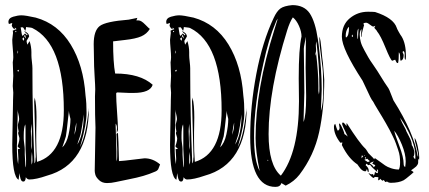

<svg xmlns="http://www.w3.org/2000/svg" viewBox="-20 -731 1680 752"><path d="M64 -671Q80 -671 120 -662Q207 -638 257 -556.5Q307 -475 315 -357Q319 -328 319 -289Q319 -245 297 -168L293 -155Q315 -194 326 -292Q326 -293 326.5 -294.5Q327 -296 327 -297Q327 -299 327.5 -303Q328 -307 328 -309Q328 -88 164 -43Q121 -28 95 -28Q87 -28 81 -37Q81 -35 80.5 -32Q80 -29 79.5 -27.5Q79 -26 78 -24Q77 -22 75.5 -21Q74 -20 71 -20Q66 -20 63 -25Q60 -30 58 -41Q56 -52 56 -53Q54 -35 53 -27Q28 -39 28 -165Q28 -193 29.5 -247.5Q31 -302 31 -330V-336Q31 -341 31.5 -351.5Q32 -362 32 -368Q32 -373 31 -381.5Q30 -390 30 -394Q30 -400 31 -414Q32 -428 32 -434Q32 -443 31 -460.5Q30 -478 30 -487Q32 -499 32 -507Q32 -519 30 -541.5Q28 -564 28 -575Q28 -580 29.5 -589Q31 -598 31 -602Q31 -604 30.5 -607Q30 -610 30 -611L45 -617L38 -623V-616Q31 -619 26 -630Q28 -638 28 -641Q25 -640 15 -637Q13 -641 13 -645Q13 -660 31.5 -665.5Q50 -671 64 -671ZM70 -624H61Q62 -621 63.5 -608Q65 -595 68 -590Q69 -591 71 -593Q73 -595 75 -596.5Q77 -598 78 -600L86 -592Q86 -594 88 -596Q80 -602 74 -610Q94 -601 94 -588L84 -571Q84 -568 87 -556L96 -570Q103 -547 103 -527V-514Q103 -506 105 -489Q107 -472 107 -463V-454Q107 -283 115 -91Q119 -96 119 -104Q119 -112 120 -116Q114 -332 114 -333Q114 -337 116 -349Q123 -321 123 -271Q123 -258 122.5 -238.5Q122 -219 122 -214V-181Q122 -139 125 -97Q230 -128 230 -299Q230 -560 107 -621Q104 -623 82 -625Q82 -618 79 -610Q72 -622 70 -624ZM44 -607Q44 -610 41 -610Q40 -609 40 -607Q40 -605 42 -605Q44 -605 44 -607ZM82 -580Q80 -590 78 -595Q76 -591 74 -590ZM74 -585 67 -579 73 -571Q75 -577 75 -579L74 -581Q74 -583 74 -585ZM50 -534 47 -520 51 -527Q51 -528 50.5 -530.5Q50 -533 50 -534ZM51 -449 55 -458Q51 -456 48 -456ZM49 -302V-266Q49 -257 48 -239.5Q47 -222 47 -212V-179Q47 -176 46.5 -169.5Q46 -163 46 -160Q46 -112 51 -88Q51 -92 51.5 -99Q52 -106 52 -109Q52 -115 51 -127.5Q50 -140 50 -147Q56 -147 59 -148Q51 -154 49 -158Q50 -161 53 -171Q56 -181 56 -188Q56 -192 53.5 -199.5Q51 -207 51 -210Q51 -212 53 -216Q50 -228 50 -241Q50 -244 52.5 -252.5Q55 -261 55 -265Q55 -272 52 -284Q49 -296 49 -302ZM256 -265Q256 -266 253 -277.5Q250 -289 250 -297Q248 -283 244.5 -248.5Q241 -214 238 -197Q236 -189 231 -174.5Q226 -160 224 -154Q241 -170 248.5 -204Q256 -238 256 -265ZM283 -165Q308 -205 308 -283Q302 -235 297 -212Q296 -204 290.5 -189Q285 -174 283 -165ZM279 -244V-251Q275 -235 271 -203Q279 -224 279 -244ZM105 -217Q105 -222 104 -231.5Q103 -241 103 -246Q101 -226 101 -217Q101 -206 102 -181Q103 -156 103 -144Q105 -154 105 -159Q105 -163 104.5 -171Q104 -179 104 -183V-194Q104 -197 104.5 -205Q105 -213 105 -217ZM80 -223Q80 -237 79 -244Q73 -232 73 -200V-189Q73 -182 75 -167.5Q77 -153 77 -146V-125Q77 -116 78.5 -99.5Q80 -83 80 -75Q82 -79 82 -87V-107Q82 -114 81 -128Q80 -142 80 -148ZM107 -102Q107 -106 106.5 -118Q106 -130 105 -136Q103 -118 103 -107Q103 -93 104 -86Q107 -94 107 -102Z M484 -654Q516 -660 518 -661Q516 -657 514 -651H523Q533 -651 549 -634.5Q565 -618 567 -618Q555 -598 533 -588.5Q511 -579 469.5 -574.5Q428 -570 423 -569Q423 -487 431 -443Q529 -443 578 -399Q568 -367 503 -367H486Q478 -367 463 -368Q448 -369 441 -369Q435 -369 435 -364Q435 -339 438.5 -292Q442 -245 442 -223Q442 -219 437 -211Q437 -215 437.5 -221Q438 -227 438 -230Q438 -240 433 -247V-237Q433 -222 434.5 -187.5Q436 -153 436 -137V-117Q436 -105 437 -99Q439 -106 439 -120V-149Q439 -158 437.5 -178Q436 -198 436 -207Q439 -208 442 -211Q444 -193 446 -100Q465 -101 499.5 -105.5Q534 -110 546 -111Q579 -111 607 -87Q606 -84 604.5 -80.5Q603 -77 602.5 -75.5Q602 -74 601 -71.5Q600 -69 599.5 -68Q599 -67 597.5 -65.5Q596 -64 595 -63Q594 -62 592 -61Q590 -60 588 -59Q565 -49 541 -42Q517 -35 483.5 -28.5Q450 -22 433 -18Q416 -14 399 -14Q380 -14 368 -25.5Q356 -37 353.5 -46.5Q351 -56 351 -62Q351 -63 354 -231Q352 -272 352 -353Q352 -358 352.5 -367Q353 -376 353 -381Q353 -395 350.5 -434Q348 -473 348 -505Q348 -516 347.5 -533.5Q347 -551 347 -558Q347 -611 370.5 -629Q394 -647 484 -654Z M682 -671Q698 -671 738 -662Q825 -638 875 -556.5Q925 -475 933 -357Q937 -328 937 -289Q937 -245 915 -168L911 -155Q933 -194 944 -292Q944 -293 944.5 -294.5Q945 -296 945 -297Q945 -299 945.5 -303Q946 -307 946 -309Q946 -88 782 -43Q739 -28 713 -28Q705 -28 699 -37Q699 -35 698.5 -32Q698 -29 697.5 -27.5Q697 -26 696 -24Q695 -22 693.5 -21Q692 -20 689 -20Q684 -20 681 -25Q678 -30 676 -41Q674 -52 674 -53Q672 -35 671 -27Q646 -39 646 -165Q646 -193 647.5 -247.5Q649 -302 649 -330V-336Q649 -341 649.5 -351.5Q650 -362 650 -368Q650 -373 649 -381.5Q648 -390 648 -394Q648 -400 649 -414Q650 -428 650 -434Q650 -443 649 -460.5Q648 -478 648 -487Q650 -499 650 -507Q650 -519 648 -541.5Q646 -564 646 -575Q646 -580 647.5 -589Q649 -598 649 -602Q649 -604 648.5 -607Q648 -610 648 -611L663 -617L656 -623V-616Q649 -619 644 -630Q646 -638 646 -641Q643 -640 633 -637Q631 -641 631 -645Q631 -660 649.5 -665.5Q668 -671 682 -671ZM688 -624H679Q680 -621 681.5 -608Q683 -595 686 -590Q687 -591 689 -593Q691 -595 693 -596.5Q695 -598 696 -600L704 -592Q704 -594 706 -596Q698 -602 692 -610Q712 -601 712 -588L702 -571Q702 -568 705 -556L714 -570Q721 -547 721 -527V-514Q721 -506 723 -489Q725 -472 725 -463V-454Q725 -283 733 -91Q737 -96 737 -104Q737 -112 738 -116Q732 -332 732 -333Q732 -337 734 -349Q741 -321 741 -271Q741 -258 740.5 -238.5Q740 -219 740 -214V-181Q740 -139 743 -97Q848 -128 848 -299Q848 -560 725 -621Q722 -623 700 -625Q700 -618 697 -610Q690 -622 688 -624ZM662 -607Q662 -610 659 -610Q658 -609 658 -607Q658 -605 660 -605Q662 -605 662 -607ZM700 -580Q698 -590 696 -595Q694 -591 692 -590ZM692 -585 685 -579 691 -571Q693 -577 693 -579L692 -581Q692 -583 692 -585ZM668 -534 665 -520 669 -527Q669 -528 668.5 -530.5Q668 -533 668 -534ZM669 -449 673 -458Q669 -456 666 -456ZM667 -302V-266Q667 -257 666 -239.5Q665 -222 665 -212V-179Q665 -176 664.5 -169.5Q664 -163 664 -160Q664 -112 669 -88Q669 -92 669.5 -99Q670 -106 670 -109Q670 -115 669 -127.5Q668 -140 668 -147Q674 -147 677 -148Q669 -154 667 -158Q668 -161 671 -171Q674 -181 674 -188Q674 -192 671.5 -199.5Q669 -207 669 -210Q669 -212 671 -216Q668 -228 668 -241Q668 -244 670.5 -252.5Q673 -261 673 -265Q673 -272 670 -284Q667 -296 667 -302ZM874 -265Q874 -266 871 -277.5Q868 -289 868 -297Q866 -283 862.5 -248.5Q859 -214 856 -197Q854 -189 849 -174.5Q844 -160 842 -154Q859 -170 866.5 -204Q874 -238 874 -265ZM901 -165Q926 -205 926 -283Q920 -235 915 -212Q914 -204 908.5 -189Q903 -174 901 -165ZM897 -244V-251Q893 -235 889 -203Q897 -224 897 -244ZM723 -217Q723 -222 722 -231.5Q721 -241 721 -246Q719 -226 719 -217Q719 -206 720 -181Q721 -156 721 -144Q723 -154 723 -159Q723 -163 722.5 -171Q722 -179 722 -183V-194Q722 -197 722.5 -205Q723 -213 723 -217ZM698 -223Q698 -237 697 -244Q691 -232 691 -200V-189Q691 -182 693 -167.5Q695 -153 695 -146V-125Q695 -116 696.5 -99.5Q698 -83 698 -75Q700 -79 700 -87V-107Q700 -114 699 -128Q698 -142 698 -148ZM725 -102Q725 -106 724.5 -118Q724 -130 723 -136Q721 -118 721 -107Q721 -93 722 -86Q725 -94 725 -102Z M1052 -661Q1064 -687 1078 -697.5Q1092 -708 1125 -711Q1171 -711 1193 -679Q1215 -646 1225 -577Q1225 -573 1226.5 -566Q1228 -559 1228 -556Q1240 -458 1240 -381Q1240 -368 1238.5 -341.5Q1237 -315 1237 -302V-297Q1246 -325 1246 -375Q1246 -386 1245.5 -407Q1245 -428 1245 -437Q1245 -459 1238 -506.5Q1231 -554 1231 -578Q1231 -584 1232 -587Q1236 -572 1238.5 -543Q1241 -514 1242 -506Q1245 -489 1247 -457.5Q1249 -426 1250 -419Q1250 -305 1230 -213.5Q1210 -122 1153 -47Q1132 -20 1099 -4L1082 -14Q1078 1 1059 1Q960 1 960 -195Q960 -315 984 -441.5Q1008 -568 1052 -661ZM1161 -588Q1161 -607 1151 -629.5Q1141 -652 1127 -663Q1115 -645 1105 -613Q1032 -380 1032 -206Q1032 -84 1080 -43Q1151 -136 1151 -334Q1151 -349 1150.5 -379Q1150 -409 1150 -424Q1150 -542 1161 -588ZM1055 -616Q1067 -653 1068 -658Q1062 -651 1059 -641Q1032 -578 1011 -480Q975 -319 975 -197Q975 -103 997 -61Q981 -139 981 -191Q981 -382 1055 -616ZM1178 -568Q1178 -581 1177 -587Q1177 -579 1173.5 -563Q1170 -547 1170 -540Q1170 -511 1171 -453.5Q1172 -396 1172 -368Q1172 -350 1170.5 -315Q1169 -280 1169 -262V-253Q1179 -280 1179 -350V-358Q1179 -376 1178 -412Q1177 -448 1177 -466Q1177 -483 1177.5 -517Q1178 -551 1178 -568ZM1227 -375Q1227 -371 1229 -361Q1231 -369 1231 -385Q1231 -479 1219 -569Q1217 -559 1217 -553Q1217 -550 1217.5 -544Q1218 -538 1218 -535Q1218 -530 1216 -522.5Q1214 -515 1214 -511Q1214 -513 1216 -516.5Q1218 -520 1218 -523Q1227 -446 1227 -394ZM1031 -103Q1031 -105 1028 -105Q1027 -104 1027 -102Q1031 -102 1031 -103Z M1421 -685Q1440 -685 1449 -684Q1521 -661 1534 -622Q1534 -620 1541.5 -606.5Q1549 -593 1553 -588Q1570 -560 1570 -511Q1570 -501 1568 -496Q1564 -500 1565 -514Q1566 -528 1560 -531Q1557 -530 1557 -527Q1557 -525 1559 -521.5Q1561 -518 1561 -515Q1561 -496 1549 -493Q1547 -497 1547 -509.5Q1547 -522 1542 -526Q1542 -494 1539 -484Q1535 -484 1533.5 -486Q1532 -488 1530.5 -491.5Q1529 -495 1528 -497Q1526 -497 1521.5 -495Q1517 -493 1516 -493Q1509 -497 1490 -544Q1471 -591 1457 -608Q1456 -611 1452 -615Q1448 -619 1446 -622L1450 -630Q1444 -627 1442 -627Q1438 -627 1429.5 -634Q1421 -641 1415 -642Q1404 -642 1403 -637Q1404 -636 1405 -635Q1406 -634 1406 -633Q1405 -628 1400.5 -613Q1396 -598 1396 -587H1394Q1394 -597 1396 -617Q1389 -611 1389 -595Q1389 -581 1393 -566.5Q1397 -552 1407.5 -533.5Q1418 -515 1422.5 -506.5Q1427 -498 1442.5 -476Q1458 -454 1458 -453Q1493 -396 1501 -386Q1504 -382 1511.5 -362Q1519 -342 1521 -338Q1601 -212 1616 -119L1618 -118Q1618 -131 1611 -155Q1604 -179 1604 -191Q1611 -182 1616.5 -156Q1622 -130 1622 -115Q1622 -112 1621.5 -107Q1621 -102 1621 -100Q1621 -101 1620.5 -103.5Q1620 -106 1619 -107.5Q1618 -109 1617 -109Q1617 -107 1617.5 -102.5Q1618 -98 1618 -96Q1618 -90 1615 -85.5Q1612 -81 1610 -79Q1608 -77 1600 -71Q1592 -65 1590 -64L1600 -57Q1600 -56 1590.5 -48Q1581 -40 1571 -32L1561 -25Q1542 -15 1511 -15Q1502 -15 1496 -20Q1495 -20 1489 -18Q1485 -24 1483 -26Q1482 -25 1478 -23Q1476 -24 1473.5 -26.5Q1471 -29 1469 -31Q1467 -25 1461 -25Q1461 -27 1461.5 -31Q1462 -35 1462 -37Q1460 -37 1455 -37.5Q1450 -38 1448 -38L1444 -34Q1440 -34 1432.5 -41.5Q1425 -49 1423 -54Q1429 -50 1433 -48Q1434 -48 1436.5 -48.5Q1439 -49 1441 -49Q1442 -48 1442 -46Q1442 -44 1443 -43Q1447 -46 1447.5 -51.5Q1448 -57 1449 -59Q1452 -53 1459 -53Q1461 -57 1461 -61Q1461 -66 1456 -68Q1456 -66 1457 -62.5Q1458 -59 1458 -57Q1439 -73 1429 -86Q1428 -86 1426 -85Q1424 -84 1423 -84Q1421 -86 1415 -90L1412 -84Q1424 -74 1424 -64Q1424 -57 1423 -57Q1421 -57 1420 -59.5Q1419 -62 1418.5 -65Q1418 -68 1417 -69Q1416 -67 1415 -64Q1414 -60 1411 -60Q1405 -60 1400 -63.5Q1395 -67 1392.5 -70Q1390 -73 1385.5 -79Q1381 -85 1380 -87Q1345 -110 1320 -161Q1319 -162 1319 -163Q1319 -164 1320 -168Q1321 -172 1321 -173Q1320 -173 1317 -172.5Q1314 -172 1313 -172Q1288 -204 1288 -234Q1288 -243 1293 -246Q1294 -243 1297 -233.5Q1300 -224 1303 -219Q1310 -222 1310 -231Q1310 -232 1309 -236.5Q1308 -241 1308 -243Q1308 -246 1310 -248Q1316 -241 1322.5 -225.5Q1329 -210 1329 -206Q1336 -202 1342 -196Q1320 -240 1320 -246Q1320 -251 1323 -251Q1327 -251 1331.5 -244.5Q1336 -238 1337 -237Q1337 -249 1338 -249Q1388 -170 1411 -149Q1414 -146 1420 -136Q1422 -131 1433 -121Q1444 -111 1445 -107Q1446 -108 1447 -109.5Q1448 -111 1448 -112Q1454 -108 1467 -98.5Q1480 -89 1488.5 -83Q1497 -77 1512 -72Q1527 -67 1542 -67Q1547 -74 1547 -96Q1547 -107 1545.5 -119Q1544 -131 1539 -145Q1534 -159 1530.5 -169.5Q1527 -180 1518.5 -197Q1510 -214 1506 -222Q1502 -230 1491 -249Q1480 -268 1477 -273Q1474 -278 1461.5 -298.5Q1449 -319 1448 -321Q1447 -323 1443.5 -329.5Q1440 -336 1437 -339Q1433 -344 1418 -377Q1403 -410 1400 -415Q1319 -539 1319 -587Q1319 -634 1350 -659.5Q1381 -685 1421 -685ZM1347 -624 1345 -625Q1334 -611 1334 -591Q1334 -586 1335 -584Q1347 -589 1347 -624ZM1380 -582Q1380 -580 1382 -578Q1382 -584 1383 -597.5Q1384 -611 1384 -619Q1379 -614 1379 -596ZM1362 -590Q1362 -595 1359 -595Q1358 -593 1358 -590Q1358 -586 1360 -586Q1362 -586 1362 -590ZM1559 -252 1547 -270Q1550 -260 1556 -248.5Q1562 -237 1566.5 -229Q1571 -221 1571 -218Q1572 -215 1582.5 -195.5Q1593 -176 1593 -162Q1596 -160 1599.5 -149.5Q1603 -139 1603 -136Q1603 -121 1599 -117Q1602 -111 1606 -107Q1607 -110 1607 -117Q1607 -175 1559 -252ZM1569 -99Q1569 -128 1554 -164.5Q1539 -201 1524 -219Q1527 -204 1544 -159.5Q1561 -115 1561 -89Q1561 -79 1567 -77Q1569 -91 1569 -99ZM1408 -124H1406V-121L1409 -123ZM1403 -120Q1402 -120 1400 -121Q1398 -122 1397 -122Q1396 -118 1396 -111Q1399 -114 1403 -120ZM1414 -112Q1414 -115 1410 -115Q1409 -114 1409 -113Q1409 -110 1412 -110Q1414 -110 1414 -112ZM1419 -109H1418Q1412 -108 1407 -105Q1411 -102 1421 -96L1429 -100Q1423 -104 1419 -109ZM1438 -90 1444 -99Q1430 -94 1428 -91Q1429 -90 1435 -86Q1441 -82 1444 -76Q1449 -81 1450 -84Z"/></svg>

Font: Because We Create
Style: Regular
Weight: 400
Designer: Liz Wetzel, Aaron Williamson, Russ McMullin
Foundry: Red Hat
Version: Version 1.000